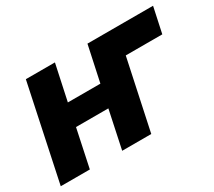

<svg xmlns="http://www.w3.org/2000/svg" viewBox="-104 -720 1019 915"><g transform="rotate(-30 405.5 -262.5)"><path d="M811 -525 781 -385H580L498 0H338L382 -208H204L160 0H0L111 -525H271L229 -329H408L450 -525Z"/></g></svg>

Font: Raleway-v4020 ExtraBold
Style: Italic
Weight: 800
Italic angle: -12°
Designer: Matt McInerney, Pablo Impallari, Rodrigo Fuenzalida
Foundry: Matt McInerney, Pablo Impallari, Rodrigo Fuenzalida
Version: Version 4.020;PS 004.020;hotconv 1.0.88;makeotf.lib2.5.64775